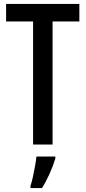

<svg xmlns="http://www.w3.org/2000/svg" viewBox="-20 -734 435 975"><path d="M247 0H148V-625H11V-714H383V-625H247ZM261 71Q250 108 231.5 149Q213 190 193 221H135V209Q141 192 147 164.5Q153 137 158 109Q163 81 165 61H261Z"/></svg>

Font: Noto Sans Ethiopic ExtraCondensed Medium
Style: Regular
Weight: 500
Width: 2
Designer: Monotype Design Team
Foundry: Monotype Imaging Inc.
Version: Version 2.102; ttfautohint (v1.8.4.7-5d5b)